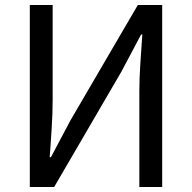

<svg xmlns="http://www.w3.org/2000/svg" viewBox="-20 -753 773 773"><path d="M192 -733V-352Q192 -298 188 -235.5Q184 -173 183 -160L180 -120H185L264 -269L535 -733H633V0H541V-385Q541 -437 545 -496.5Q549 -556 550 -570L553 -614H548L469 -465L198 0H100V-733Z"/></svg>

Font: Noto Sans SC
Style: Regular
Weight: 400
Designer: Ryoko NISHIZUKA ____ (kana & ideographs); Paul D. Hunt (Latin, Greek & Cyrillic); Wenlong ZHANG ___ (bopomofo); Sandoll 
Foundry: Adobe Systems Incorporated
Version: Version 1.004